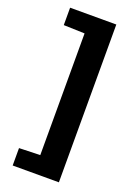

<svg xmlns="http://www.w3.org/2000/svg" viewBox="-167 -807 715 1021"><g transform="rotate(20 190.5 -296.5)"><path d="M44.3 150V51.5L163.3 47.8V-640.8L44.3 -644.5V-743H305.8V150Z"/></g></svg>

Font: Saira Thin
Style: Regular
Weight: 100
Designer: Hector Gatti with collaboration of the Omnibus-Type team
Foundry: Omnibus-Type
Version: Version 1.101